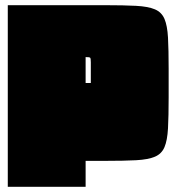

<svg xmlns="http://www.w3.org/2000/svg" viewBox="-20 -620 680 740"><path d="M310 100H10V-600H385Q458 -600 504.5 -597.5Q551 -595 577 -584Q603 -573 614 -547Q625 -521 627.5 -475Q630 -429 630 -355V-245Q630 -172 627.5 -125.5Q625 -79 614 -53Q603 -27 577 -16Q551 -5 505 -2.5Q459 0 385 0H310ZM310 -300H330V-380Q330 -395 327.5 -397.5Q325 -400 310 -400Z"/></svg>

Font: Badeen Display
Style: Regular
Weight: 400
Version: Version 1.000; ttfautohint (v1.8.4.7-5d5b)